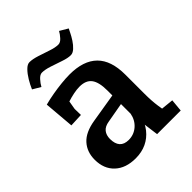

<svg xmlns="http://www.w3.org/2000/svg" viewBox="-198 -808 934 934"><g transform="rotate(-45 269.5 -341.0)"><path d="M191.5 10Q123.9 10 84.6 -26.7Q45.3 -63.5 45.3 -126.5Q45.3 -180.5 77.5 -215.9Q109.7 -251.4 178 -262.4L342.2 -289.5V-230.3L225.6 -209.5Q196.3 -205.1 182.8 -188.4Q169.3 -171.6 169.3 -145.6Q169.3 -112.1 184.6 -94.7Q200 -77.4 230.9 -77.4Q266.7 -77.4 293.5 -100.5Q320.3 -123.7 327.3 -161V-321.1Q327.3 -378.5 307.7 -404.4Q288.2 -430.4 244.6 -430.4Q225.5 -430.4 202.8 -425.7Q180.1 -421.1 159.7 -414.4Q139.4 -407.7 128.4 -402.3L167 -462.5L151.2 -370.3L152.2 -328L83.4 -325L70.2 -480.9Q100.2 -488.9 132.7 -494.5Q165.3 -500.2 196.2 -503.3Q227.2 -506.5 252.1 -506.5Q347.5 -506.5 395.5 -458.9Q443.6 -411.4 443.6 -313.7V-182.5Q443.6 -133.6 449.1 -95.7Q454.6 -57.7 458.6 -36.2L402.7 -75.7L516.6 -64.1L510.6 0H348.1L331.3 -127L355.6 -117.9Q345.4 -79.7 322.5 -50.5Q299.5 -21.4 266.5 -5.7Q233.4 10 191.5 10ZM112.5 -560 71.7 -584.2Q81.2 -606.7 95.3 -630.3Q109.4 -653.9 125.7 -670.3Q141.9 -686.7 156.5 -686.7Q177.2 -686.7 207.2 -677.2Q237.1 -667.7 266.5 -657.6Q296 -647.6 316.6 -647.6Q331 -647.6 344.7 -663Q358.5 -678.3 365.8 -692.3L407.8 -667.5Q405.2 -662.8 397.7 -647.2Q390.2 -631.5 378.2 -613Q366.2 -594.5 351.8 -581.4Q337.3 -568.2 322.9 -568.2Q302.6 -568.2 273.2 -578.4Q243.7 -588.5 214.3 -598.2Q184.8 -607.9 163.5 -607.9Q149.8 -607.9 135.1 -591.6Q120.3 -575.4 112.5 -560Z"/></g></svg>

Font: Andada Pro
Style: Regular
Weight: 400
Designer: Carolina Giovagnoli
Foundry: Huerta Tipografica
Version: Version 3.003